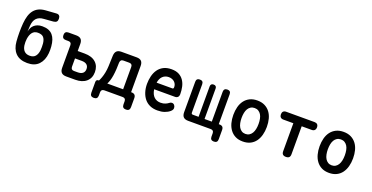

<svg xmlns="http://www.w3.org/2000/svg" viewBox="-30 -1550 4859 2510"><g transform="rotate(20 2400.0 -295.0)"><path d="M439 -617 311 -607Q276 -605 251 -594.5Q226 -584 209 -565.5Q192 -547 182.5 -520.5Q173 -494 171 -459L166 -378Q171 -404 182 -428Q193 -452 212.5 -470Q232 -488 260 -499Q288 -510 327 -510Q377 -510 412.5 -496Q448 -482 471.5 -455Q495 -428 508 -389.5Q521 -351 525 -302Q527 -278 527 -254Q527 -230 525 -207Q516 -107 460 -48Q404 11 300 10Q195 9 139 -48.5Q83 -106 75 -207Q70 -270 70 -333Q70 -396 75 -459Q80 -519 94.5 -566Q109 -613 135.5 -646Q162 -679 201 -697.5Q240 -716 294 -720L439 -730Q468 -732 481.5 -717.5Q495 -703 495 -674Q495 -646 481.5 -633Q468 -620 439 -617ZM300 -91Q352 -91 378 -122Q404 -153 410 -207Q412 -230 412 -254Q412 -278 410 -302Q404 -356 380 -383.5Q356 -411 300 -411Q274 -411 255 -401.5Q236 -392 223 -375Q210 -358 202 -335.5Q194 -313 190 -286Q187 -262 187 -240.5Q187 -219 190 -195Q197 -145 224.5 -118Q252 -91 300 -91Z M870 -364H967Q1066 -364 1121 -315Q1176 -266 1176 -181Q1176 -97 1120.5 -48.5Q1065 0 968 0H843Q798 0 776 -21.5Q754 -43 754 -88V-400Q754 -423 743.5 -434Q733 -445 711 -445H676Q649 -445 636 -458Q623 -471 623 -497Q623 -524 636 -537Q649 -550 676 -550H781Q827 -550 848.5 -528.5Q870 -507 870 -462ZM870 -147Q870 -124 881 -113Q892 -102 914 -102H964Q1010 -102 1034.5 -122.5Q1059 -143 1059 -182Q1059 -220 1034.5 -240.5Q1010 -261 964 -261H870Z M1276 140Q1250 140 1237 127Q1224 114 1224 87V-62Q1224 -80 1233 -88.5Q1242 -97 1259 -97H1263Q1274 -117 1286 -150Q1298 -183 1306.5 -225.5Q1315 -268 1317 -316L1322 -462Q1324 -507 1345.5 -528.5Q1367 -550 1412 -550H1622Q1667 -550 1688.5 -528.5Q1710 -507 1710 -462V-97H1716Q1746 -97 1761 -82Q1776 -67 1776 -37V87Q1776 114 1763 127Q1750 140 1724 140Q1697 140 1684 127Q1671 114 1671 87V44Q1671 22 1660 11Q1649 0 1627 0H1373Q1351 0 1340 11Q1329 22 1329 44V87Q1329 114 1316 127Q1303 140 1276 140ZM1599 -407Q1599 -429 1588 -440Q1577 -451 1555 -451H1476Q1453 -451 1442.5 -440Q1432 -429 1430 -407L1427 -316Q1424 -267 1417.5 -224Q1411 -181 1400 -148Q1389 -115 1379 -97H1599Z M2260 -149Q2282 -149 2295.5 -132Q2309 -115 2309 -94Q2309 -82 2304 -71Q2299 -60 2284 -46Q2268 -32 2250 -22Q2232 -12 2210.5 -4.5Q2189 3 2165 6.5Q2141 10 2113 10Q2053 10 2007.5 -10.5Q1962 -31 1931.5 -68.5Q1901 -106 1884.5 -158Q1868 -210 1868 -271Q1868 -327 1881 -379.5Q1894 -432 1922 -472Q1950 -512 1995.5 -536Q2041 -560 2107 -560Q2168 -560 2209 -538.5Q2250 -517 2275.5 -480Q2301 -443 2312 -394.5Q2323 -346 2323 -290Q2323 -266 2309 -251Q2295 -236 2270 -236H1980Q1985 -200 1997.5 -174Q2010 -148 2028 -131.5Q2046 -115 2068.5 -107Q2091 -99 2117 -99Q2157 -99 2185 -111.5Q2213 -124 2227 -136Q2236 -143 2243.5 -146Q2251 -149 2260 -149ZM1981 -328H2203Q2208 -328 2212.5 -333Q2217 -338 2217 -353Q2217 -371 2210 -388.5Q2203 -406 2189 -420Q2175 -434 2154 -442.5Q2133 -451 2107 -451Q2080 -451 2058.5 -442Q2037 -433 2021 -417Q2005 -401 1995 -378.5Q1985 -356 1981 -328Z M2947 140Q2921 140 2908.5 127.5Q2896 115 2896 89V44Q2896 22 2885 11Q2874 0 2852 0H2539Q2494 0 2472.5 -21.5Q2451 -43 2451 -88V-512Q2451 -536 2463 -548Q2475 -560 2500 -560Q2524 -560 2536 -548Q2548 -536 2548 -512V-118Q2548 -107 2553.5 -101.5Q2559 -96 2570 -96H2649V-519Q2649 -539 2659.5 -549.5Q2670 -560 2690 -560Q2711 -560 2721.5 -549.5Q2732 -539 2732 -519V-96H2833V-512Q2833 -536 2845.5 -548Q2858 -560 2882 -560Q2906 -560 2918 -548Q2930 -536 2930 -512V-96H2939Q2969 -96 2983 -82Q2997 -68 2997 -38V89Q2997 115 2984.5 127.5Q2972 140 2947 140Z M3300 10Q3240 10 3196.5 -12Q3153 -34 3124 -73Q3095 -112 3081 -164Q3067 -216 3067 -276Q3067 -335 3080.5 -387Q3094 -439 3123 -477.5Q3152 -516 3196 -538Q3240 -560 3300 -560Q3360 -560 3404 -538Q3448 -516 3477 -477.5Q3506 -439 3519.5 -387.5Q3533 -336 3533 -276Q3533 -216 3519 -164Q3505 -112 3476.5 -73Q3448 -34 3404 -12Q3360 10 3300 10ZM3300 -95Q3330 -95 3352.5 -109Q3375 -123 3389.5 -147Q3404 -171 3411 -204Q3418 -237 3418 -276Q3418 -314 3411.5 -347Q3405 -380 3390.5 -403.5Q3376 -427 3353.5 -441Q3331 -455 3300 -455Q3269 -455 3246.5 -441Q3224 -427 3209.5 -403Q3195 -379 3188.5 -346Q3182 -313 3182 -275Q3182 -237 3189 -204Q3196 -171 3210.5 -147Q3225 -123 3247.5 -109Q3270 -95 3300 -95Z M3842 -441H3703Q3677 -441 3663 -455.5Q3649 -470 3649 -496Q3649 -522 3663 -536Q3677 -550 3703 -550H4097Q4123 -550 4137 -536Q4151 -522 4151 -496Q4151 -470 4137 -455.5Q4123 -441 4097 -441H3958V-52Q3958 -22 3944 -8Q3930 6 3900 6Q3871 6 3856.5 -8Q3842 -22 3842 -52Z M4500 10Q4440 10 4396.5 -12Q4353 -34 4324 -73Q4295 -112 4281 -164Q4267 -216 4267 -276Q4267 -335 4280.5 -387Q4294 -439 4323 -477.5Q4352 -516 4396 -538Q4440 -560 4500 -560Q4560 -560 4604 -538Q4648 -516 4677 -477.5Q4706 -439 4719.5 -387.5Q4733 -336 4733 -276Q4733 -216 4719 -164Q4705 -112 4676.5 -73Q4648 -34 4604 -12Q4560 10 4500 10ZM4500 -95Q4530 -95 4552.5 -109Q4575 -123 4589.5 -147Q4604 -171 4611 -204Q4618 -237 4618 -276Q4618 -314 4611.5 -347Q4605 -380 4590.5 -403.5Q4576 -427 4553.5 -441Q4531 -455 4500 -455Q4469 -455 4446.5 -441Q4424 -427 4409.5 -403Q4395 -379 4388.5 -346Q4382 -313 4382 -275Q4382 -237 4389 -204Q4396 -171 4410.5 -147Q4425 -123 4447.5 -109Q4470 -95 4500 -95Z"/></g></svg>

Font: Maple Mono SemiBold
Style: Regular
Weight: 600
Monospace: yes
Designer: subframe7536
Version: Version 7.000